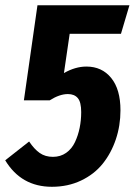

<svg xmlns="http://www.w3.org/2000/svg" viewBox="-38 -696 514 733"><path d="M456.1 -675.8 423.8 -566.9H228L206.1 -417Q249.5 -441.9 292 -441.9Q351.1 -441.9 386.5 -398.4Q421.9 -355 421.9 -274.9Q421.9 -216.3 404.1 -163.6Q386.2 -110.8 353.8 -70.6Q321.3 -30.3 271.2 -6.6Q221.2 17.1 160.2 17.1Q43 17.1 -18.1 -84L73.2 -155.8Q92.8 -126.5 113.8 -111.8Q134.8 -97.2 164.1 -97.2Q192.9 -97.2 214.6 -112.5Q236.3 -127.9 248.3 -153.6Q260.3 -179.2 266.1 -208Q272 -236.8 272 -268.1Q272 -306.2 259 -321.5Q246.1 -336.9 221.2 -336.9Q189.5 -336.9 151.9 -313H53.2L105 -675.8Z"/></svg>

Font: Fira Sans Compressed
Style: Bold Italic
Weight: 700
Width: 3
Italic angle: -8°
Designer: Carrois Corporate & Edenspiekermann AG
Foundry: Carrois Corporate GbR & Edenspiekermann AG
Version: Version 4.203;PS 004.203;hotconv 1.0.88;makeotf.lib2.5.64775